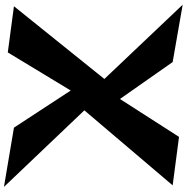

<svg xmlns="http://www.w3.org/2000/svg" viewBox="-6 -912 969 998"><g transform="rotate(90 479.0 -412.5)"><path d="M4 -877 390 -470 12 0 252 32 450 -295 643 0 951 52 553 -366 943 -825 691 -858 494 -551 302 -825Z"/></g></svg>

Font: Chaingun
Style: Regular
Weight: 400
Version: Version 0.91